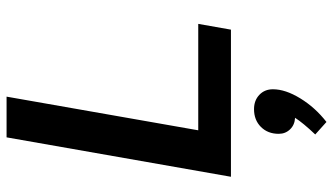

<svg xmlns="http://www.w3.org/2000/svg" viewBox="-240 -501 1038 599"><g transform="rotate(-90 279.5 -201.0)"><path d="M151 -700H278L173 -102H505L487 0H28ZM301 131Q301 170 272.5 216.5Q244 263 199 298L160 263Q196 225 212 200Q190 199 176 184.5Q162 170 162 149Q162 115 183.5 93.5Q205 72 239 72Q266 72 283.5 88.5Q301 105 301 131Z"/></g></svg>

Font: Sarabun SemiBold
Style: Italic
Weight: 600
Italic angle: -10°
Designer: Suppakit Chalermlarp | Katatrad Co.,Ltd.
Foundry: Cadson Demak Co.,Ltd.
Version: Version 1.000; ttfautohint (v1.6)